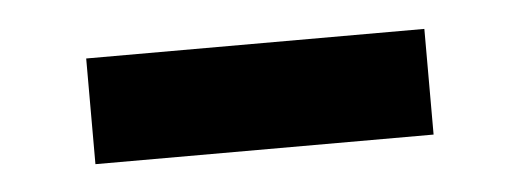

<svg xmlns="http://www.w3.org/2000/svg" viewBox="-25 -371 490 181"><g transform="rotate(-5 220.0 -280.0)"><path d="M60 -330H380V-230H60Z"/></g></svg>

Font: Madhuban Medium
Style: Regular
Weight: 500
Designer: jaikishan Patel
Foundry: MagicType
Version: Version 1.000